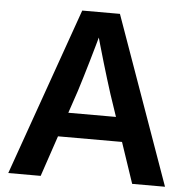

<svg xmlns="http://www.w3.org/2000/svg" viewBox="-52 -779 812 830"><g transform="rotate(5 354.0 -364.0)"><path d="M14.2 0 271.5 -727.5H435.1L694.3 0H551.8L423.8 -380.4Q404.8 -439.9 383.8 -510.7Q362.8 -581.5 336.9 -675.3H369.1Q343.3 -581.1 322.5 -510.3Q301.8 -439.5 283.2 -380.4L154.8 0ZM165.5 -176.8V-282.2H543V-176.8Z"/></g></svg>

Font: Inter 24pt SemiBold
Style: Regular
Weight: 600
Designer: Rasmus Andersson
Foundry: rsms
Version: Version 4.001;git-66647c0bb